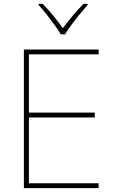

<svg xmlns="http://www.w3.org/2000/svg" viewBox="-20 -969 590 989"><path d="M488 0H103V-714H488V-689H129V-389H468V-364H129V-25H488ZM293 -792Q281 -813 261 -840.5Q241 -868 219.5 -895.5Q198 -923 179 -943V-949H200Q228 -921 255.5 -887Q283 -853 304 -824Q325 -853 353.5 -887Q382 -921 410 -949H431V-943Q413 -923 390.5 -895.5Q368 -868 347.5 -840.5Q327 -813 315 -792Z"/></svg>

Font: Noto Sans Thai Thin
Style: Regular
Weight: 250
Designer: Monotype Design Team
Foundry: Monotype Imaging Inc.
Version: Version 2.001